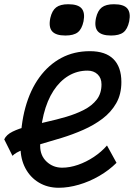

<svg xmlns="http://www.w3.org/2000/svg" viewBox="-24 -874 644 908"><path d="M482 -186 527 -104Q492 -69 445.5 -42Q399 -15 349 -0.5Q299 14 254 14Q201 14 160 -10.5Q119 -35 96 -78.5Q73 -122 73 -178Q73 -282 96 -365.5Q119 -449 162.5 -508.5Q206 -568 266 -600Q326 -632 401 -632Q475 -632 512.5 -594.5Q550 -557 550 -486Q550 -428 525.5 -385.5Q501 -343 460.5 -312.5Q420 -282 370 -260Q320 -238 268 -222Q216 -206 168.5 -192.5Q121 -179 85.5 -166Q50 -153 35 -137L-4 -215Q6 -237 35.5 -251.5Q65 -266 106.5 -276.5Q148 -287 195.5 -297.5Q243 -308 289 -321.5Q335 -335 373 -354.5Q411 -374 433.5 -403Q456 -432 456 -475Q456 -505 437.5 -522.5Q419 -540 390 -540Q341 -540 300 -515.5Q259 -491 229 -445Q199 -399 182.5 -333Q166 -267 166 -184Q166 -138 196.5 -109.5Q227 -81 270 -81Q306 -81 345 -94.5Q384 -108 420 -132Q456 -156 482 -186ZM501 -706Q456 -706 438.5 -726Q421 -746 430 -789Q438 -824 457.5 -839Q477 -854 515 -854Q561 -854 578 -834Q595 -814 587 -773Q579 -736 559.5 -721Q540 -706 501 -706ZM285 -706Q240 -706 222.5 -726Q205 -746 214 -789Q222 -824 241.5 -839Q261 -854 299 -854Q345 -854 362 -834Q379 -814 371 -773Q363 -736 343.5 -721Q324 -706 285 -706Z"/></svg>

Font: Victor Mono Thin
Style: Italic
Weight: 100
Italic angle: -12°
Monospace: yes
Designer: Rune Bjørnerås
Version: Version 1.561;gftools[0.9.30]